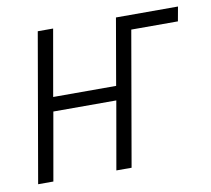

<svg xmlns="http://www.w3.org/2000/svg" viewBox="-64 -600 741 673"><g transform="rotate(-10 306.0 -264.0)"><path d="M124.5 -292H348.6L389.6 -528.3H610.4L601.1 -477.1H435.1L352.1 0H297.9L340.3 -241.7H116.2L73.7 0H19.5L111.3 -528.3H166Z"/></g></svg>

Font: MAUL Condensed Light Italic
Style: Light Italic
Weight: 300
Italic angle: -12°
Designer: MAUL
Version: Version 1.0; 2020; ttfautohint (v1.8.3)